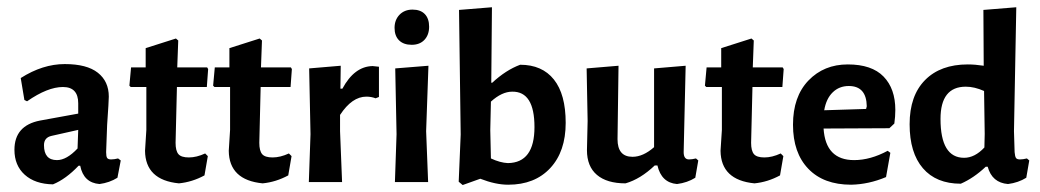

<svg xmlns="http://www.w3.org/2000/svg" viewBox="-20 -512 2925 540"><path d="M286 -240.2Q286 -228 281.3 -160.7Q281.3 -160.7 278.5 -84.1Q278.5 -72 281.3 -67.8Q284.1 -63.6 292.5 -63.6Q300.9 -63.6 312.1 -66.4L319.6 -60.7L310.3 -12.1Q287.9 1.9 259.8 5.6Q215 1.9 205.6 -45.8H200.9Q165.4 -8.4 129 6.5Q78.5 5.6 49.5 -20.6Q20.6 -46.7 20.6 -90.7Q20.6 -158.9 92.5 -172.9L200 -192.5V-221.5Q200 -267.3 157 -267.3Q114 -267.3 56.1 -227.1L48.6 -230.8L38.3 -292.5Q100 -331.8 162.1 -331.8Q224.3 -331.8 255.1 -307.5Q286 -283.2 286 -240.2ZM125.2 -129.9Q103.7 -125.2 103.7 -103.7Q103.7 -61.7 140.2 -61.7Q167.3 -61.7 198.1 -94.4L200 -146.7Z M557 -80.4 564.5 -72.9 555.1 -18.7Q520.6 0 483.2 3.7Q388.8 -5.6 387.9 -87.9L391.6 -146.7V-267.3H347.7L343.9 -271L348.6 -322.4H389.7V-376.6L474.8 -403.7L481.3 -398.1L478.5 -322.4H562.6L565.4 -317.8L561.7 -267.3H477.6L473.8 -110.3Q473.8 -87.9 481.8 -78.5Q489.7 -69.2 511.2 -69.2Q532.7 -69.2 557 -80.4Z M792.5 -80.4 800 -72.9 790.7 -18.7Q756.1 0 718.7 3.7Q624.3 -5.6 623.4 -87.9L627.1 -146.7V-267.3H583.2L579.4 -271L584.1 -322.4H625.2V-376.6L710.3 -403.7L716.8 -398.1L714 -322.4H798.1L800.9 -317.8L797.2 -267.3H713.1L709.3 -110.3Q709.3 -87.9 717.3 -78.5Q725.2 -69.2 746.7 -69.2Q768.2 -69.2 792.5 -80.4Z M1045.8 -324.3V-239.3L1036.4 -235.5Q1024.3 -240.2 1010.3 -240.2Q970.1 -240.2 936.4 -188.8V-143L942.1 0H848.6L853.3 -134.6L849.5 -319.6L938.3 -327.1L937.4 -262.6H943Q976.6 -325.2 1028 -326.2Q1034.6 -325.2 1045.8 -324.3Z M1089.7 -433.6Q1089.7 -456.1 1103.7 -470.6Q1117.8 -485 1140.2 -485Q1162.6 -485 1174.8 -472.4Q1186.9 -459.8 1186.9 -436.9Q1186.9 -414 1173.8 -400Q1160.7 -386 1137.9 -386Q1115 -386 1102.3 -398.6Q1089.7 -411.2 1089.7 -433.6ZM1184.1 0H1090.7L1095.3 -134.6L1091.6 -319.6L1185 -327.1L1178.5 -143Z M1409.3 7.5Q1373.8 7.5 1330.8 -9.3L1281.3 8.4L1270.1 -0.9L1275.7 -133.6L1271 -484.1L1363.6 -491.6L1361.7 -279.4H1364.5Q1402.8 -315 1443 -329.9Q1504.7 -329.9 1537.9 -288.3Q1571 -246.7 1571 -166.4Q1571 -86 1527.6 -39.3Q1484.1 7.5 1409.3 7.5ZM1408.4 -53.3Q1483.2 -54.2 1483.2 -154.7Q1483.2 -255.1 1420.6 -254.2Q1391.6 -254.2 1360.7 -226.2L1358.9 -145.8L1360.7 -66.4Q1386.9 -54.2 1408.4 -53.3Z M1917.8 -63.6Q1926.2 -63.6 1937.4 -66.4L1943.9 -60.7L1935.5 -12.1Q1913.1 1.9 1884.1 5.6Q1840.2 1.9 1829 -46.7H1821.5Q1781.3 -8.4 1739.3 3.7Q1686.9 3.7 1658.9 -20.1Q1630.8 -43.9 1630.8 -89.7L1632.7 -172L1629.9 -319.6L1719.6 -327.1L1716.8 -120.6Q1716.8 -71 1758.9 -71Q1788.8 -71 1819.6 -98.1V-319.6L1908.4 -327.1L1902.8 -84.1Q1902.8 -63.6 1917.8 -63.6Z M2175.7 -80.4 2183.2 -72.9 2173.8 -18.7Q2139.3 0 2101.9 3.7Q2007.5 -5.6 2006.5 -87.9L2010.3 -146.7V-267.3H1966.4L1962.6 -271L1967.3 -322.4H2008.4V-376.6L2093.5 -403.7L2100 -398.1L2097.2 -322.4H2181.3L2184.1 -317.8L2180.4 -267.3H2096.3L2092.5 -110.3Q2092.5 -87.9 2100.5 -78.5Q2108.4 -69.2 2129.9 -69.2Q2151.4 -69.2 2175.7 -80.4Z M2296.3 -150.5Q2301.9 -61.7 2382.2 -61.7Q2428 -61.7 2476.6 -87.9L2484.1 -82.2L2472 -14Q2423.4 6.5 2373.8 7.5Q2296.3 7.5 2253.3 -37.4Q2210.3 -82.2 2210.3 -161.2Q2210.3 -240.2 2253.7 -285.5Q2297.2 -330.8 2364.5 -330.8Q2431.8 -330.8 2465 -296.7Q2498.1 -262.6 2498.1 -202.8Q2498.1 -184.1 2495.3 -164.5L2481.3 -151.4ZM2367.3 -270.1Q2340.2 -270.1 2322 -252.3Q2303.7 -234.6 2298.1 -201.9L2415.9 -205.6L2417.8 -213.1Q2416.8 -270.1 2367.3 -270.1Z M2833.6 -84.1Q2834.6 -72 2837.4 -67.8Q2840.2 -63.6 2848.6 -63.6Q2857 -63.6 2868.2 -66.4L2874.8 -60.7L2866.4 -12.1Q2843.9 1.9 2815 5.6Q2770.1 1.9 2757.9 -43H2752.3Q2718.7 -11.2 2682.2 4.7Q2613.1 4.7 2575.7 -38.8Q2538.3 -82.2 2538.3 -162.6Q2538.3 -243 2581.8 -286.9Q2625.2 -330.8 2701.9 -330.8Q2722.4 -330.8 2746.7 -327.1L2745.8 -484.1L2838.3 -491.6L2831.8 -143ZM2625.2 -177.6Q2625.2 -68.2 2691.6 -68.2Q2721.5 -68.2 2748.6 -97.2L2749.5 -135.5L2747.7 -256.1Q2720.6 -268.2 2696.3 -268.2Q2625.2 -268.2 2625.2 -177.6Z"/></svg>

Font: Gurajada
Style: Regular
Weight: 400
Designer: Purushoth Kumar Guthula
Foundry: SiliconAndhra, USA.
Version: Version 1.0.3; ttfautohint (v1.2.42-39fb)